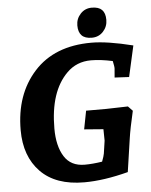

<svg xmlns="http://www.w3.org/2000/svg" viewBox="-60 -955 802 1019"><g transform="rotate(-5 340.5 -445.0)"><path d="M449 -720Q534 -720 670 -686L633 -521L556 -525L560 -572Q561 -581 554 -613Q490 -627 439 -627Q362 -627 310 -575Q214 -480 214 -283Q214 -190 249 -134Q284 -78 358 -78Q400 -78 451 -86Q462 -115 464 -128L474 -196L473 -257L371 -265L390 -363H498L613 -366L637 -341Q615 -246 608 -196L582 -19Q452 15 348 15Q196 15 115.5 -67.5Q35 -150 35 -290Q35 -480 143.5 -600Q252 -720 449 -720ZM383 -817.5Q383 -853 407 -879Q431 -905 467.5 -905Q504 -905 521.5 -887.5Q539 -870 539 -834Q539 -798 515 -772Q491 -746 454.5 -746Q418 -746 400.5 -764Q383 -782 383 -817.5Z"/></g></svg>

Font: Andada
Style: Bold Italic
Weight: 700
Italic angle: -8.29999°
Designer: Carolina Giovagnoli
Foundry: Carolina Giovagnoli
Version: Version 1.003